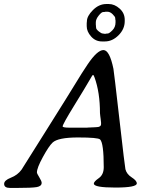

<svg xmlns="http://www.w3.org/2000/svg" viewBox="-39 -929 757 947"><path d="M433.6 -818.8V-807.1L434.1 -805.2V-801.8Q435.1 -798.8 435.1 -791.7Q435.1 -784.7 448 -774.2Q460.9 -763.7 467.8 -763.7L477.5 -762.2H481Q485.4 -763.7 492.4 -763.7Q499.5 -763.7 515.1 -779.3Q530.8 -794.9 530.8 -818.4V-828.1Q529.3 -834 529.3 -840.1Q529.3 -846.2 516.8 -858.6Q504.4 -871.1 491.2 -871.1H481.4Q477.1 -869.6 469.5 -869.6Q461.9 -869.6 447.8 -852.1Q433.6 -834.5 433.6 -818.8ZM304.7 -299.3H390.6L394.5 -299.8L428.7 -301.3Q432.6 -301.8 436 -301.8Q459.5 -301.8 459.5 -317.4V-324.2L457.5 -342.3L455.6 -356.4Q454.1 -367.7 454.1 -371.1Q454.1 -473.6 427.2 -547.4Q422.9 -559.1 420.4 -559.1H418.9Q417 -559.1 400.9 -530.8Q384.8 -502.4 327.4 -409.2Q270 -315.9 270 -305.7Q270 -299.3 304.7 -299.3ZM389.6 -823.7Q389.6 -849.6 419.4 -879.4Q449.2 -909.2 485.4 -909.2H497.6Q525.9 -909.2 551 -886.7Q576.2 -864.3 576.2 -831.1V-824.7Q576.2 -785.6 545.7 -755.1Q515.1 -724.6 478.5 -724.6H463.4Q432.1 -724.6 410.4 -749Q388.7 -773.4 388.7 -799.8V-814.9Q389.6 -820.8 389.6 -823.7ZM143.1 -78.6Q143.1 -73.2 154.8 -54.4Q166.5 -35.6 166.5 -27.3Q166.5 -10.7 142.6 -6.3Q118.7 -2 40.5 -2H10.7Q-18.6 -2 -18.6 -22Q-18.6 -39.6 14.6 -52.5Q47.9 -65.4 67.4 -92.3Q68.8 -94.7 187.3 -283Q305.7 -471.2 334.5 -519Q363.3 -566.9 393.1 -611.3Q440.9 -682.1 471.2 -682.1Q501.5 -682.1 520.5 -589.4Q522.9 -578.1 550 -340.6Q577.1 -103 579.6 -94.2Q585.9 -69.8 610.8 -54Q635.7 -38.1 635.7 -24.4Q635.7 -3.9 529.8 -3.9Q423.8 -3.9 423.8 -23.4Q423.8 -33.2 448.2 -50.3Q472.7 -67.4 472.7 -104.5Q472.7 -223.6 454.6 -241.2Q444.3 -251 345.7 -251Q247.1 -251 220.2 -225.6Q201.7 -208 172.4 -154.3Q143.1 -100.6 143.1 -78.6Z"/></svg>

Font: Averia Serif Libre
Style: Italic
Weight: 400
Italic angle: -7.90001°
Version: Version 1.002